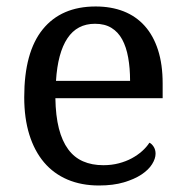

<svg xmlns="http://www.w3.org/2000/svg" viewBox="-20 -566 575 596"><path d="M274.9 -492.2Q219.2 -492.2 189.2 -447Q159.2 -401.9 153.8 -314.9H383.8Q383.8 -354.5 377.9 -387.2Q372.1 -419.9 359.4 -443.4Q346.7 -466.8 325.9 -479.5Q305.2 -492.2 274.9 -492.2ZM287.1 9.8Q232.9 9.8 189.7 -8.5Q146.5 -26.9 116.7 -62Q86.9 -97.2 71 -148.2Q55.2 -199.2 55.2 -264.2Q55.2 -404.3 112.8 -475.1Q170.4 -545.9 276.9 -545.9Q325.2 -545.9 363.8 -530.8Q402.3 -515.6 429.2 -485.6Q456.1 -455.6 470.5 -410.9Q484.9 -366.2 484.9 -307.1V-261.2H151.9Q152.8 -206.5 162.8 -167.2Q172.9 -127.9 191.7 -102.5Q210.4 -77.1 237.8 -65.2Q265.1 -53.2 300.8 -53.2Q326.7 -53.2 348.9 -59.1Q371.1 -64.9 389.2 -74.7Q407.2 -84.5 421.1 -96.9Q435.1 -109.4 443.8 -123Q450.7 -120.1 456.8 -110.8Q462.9 -101.6 462.9 -88.9Q462.9 -73.7 452.1 -56.4Q441.4 -39.1 419.4 -24.4Q397.5 -9.8 364.5 0Q331.5 9.8 287.1 9.8Z"/></svg>

Font: Droid Serif
Style: Regular
Weight: 400
Version: Version 1.00 build 112